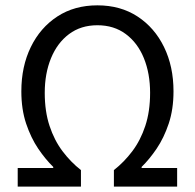

<svg xmlns="http://www.w3.org/2000/svg" viewBox="-20 -688 718 708"><path d="M45.3 0V-68.5H176.3V-72.5Q147.9 -100.1 120.9 -139.8Q94 -179.6 76.3 -232.3Q58.7 -285.1 58.7 -351.2Q58.7 -443 93.6 -514.5Q128.4 -586 191.4 -627.2Q254.3 -668.3 339.2 -668.3Q424.2 -668.3 487.1 -627.2Q550.1 -586 584.9 -514.5Q619.8 -443 619.8 -351.2Q619.8 -285.1 602.2 -232.3Q584.5 -179.6 557.6 -139.8Q530.6 -100.1 502.2 -72.5V-68.5H633.2V0H400V-60.8Q437.7 -90.3 467.9 -130.4Q498.2 -170.5 515.8 -223.8Q533.5 -277.1 533.5 -345.8Q533.5 -417 510.6 -473.4Q487.7 -529.8 444 -562.3Q400.4 -594.9 339.2 -594.9Q278.1 -594.9 234.6 -562.3Q191.2 -529.8 168.1 -473.4Q145 -417 145 -345.8Q145 -277.1 162.7 -223.8Q180.3 -170.5 210.6 -130.4Q240.8 -90.3 278.5 -60.8V0Z"/></svg>

Font: Source Sans 3 Variable
Style: Regular
Weight: 200
Designer: Paul D. Hunt
Foundry: Adobe Systems Incorporated
Version: Version 3.026